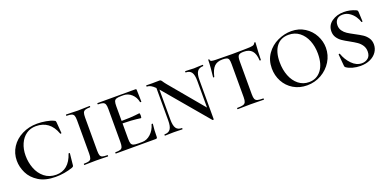

<svg xmlns="http://www.w3.org/2000/svg" viewBox="-12 -1078 3364 1673"><g transform="rotate(-20 1669.5 -241.5)"><path d="M462 -451Q469 -448 471 -445Q473 -442 474 -434L482 -331Q482 -328 476.5 -327Q471 -326 470 -330Q422 -463 292 -463Q241 -463 202.5 -436Q164 -409 142.5 -360.5Q121 -312 121 -251Q121 -189 142.5 -132.5Q164 -76 208.5 -40Q253 -4 317 -4Q434 -4 479 -140Q480 -144 485.5 -143Q491 -142 491 -139L480 -33Q479 -25 476.5 -22Q474 -19 466 -15Q388 12 305 12Q211 12 150 -26Q89 -64 61.5 -121Q34 -178 34 -236Q34 -305 70 -360.5Q106 -416 169.5 -448Q233 -480 310 -480Q348 -480 391.5 -472.5Q435 -465 462 -451Z M793 -12Q796 -12 796 -6Q796 0 793 0Q764 0 748 -1L684 -2L622 -1Q605 0 575 0Q573 0 573 -6Q573 -12 575 -12Q607 -12 622 -17Q637 -22 642.5 -36.5Q648 -51 648 -81V-387Q648 -417 642.5 -431Q637 -445 622 -450.5Q607 -456 575 -456Q573 -456 573 -462Q573 -468 575 -468L622 -467Q660 -465 684 -465Q710 -465 750 -467L793 -468Q796 -468 796 -462Q796 -456 793 -456Q762 -456 747 -450Q732 -444 727 -429.5Q722 -415 722 -385V-81Q722 -51 727 -36.5Q732 -22 746.5 -17Q761 -12 793 -12Z M1258 -133Q1251 -79 1251 -15Q1251 -7 1247.5 -3.5Q1244 0 1236 0H867Q864 0 864 -6Q864 -12 867 -12Q898 -12 912.5 -17Q927 -22 932.5 -36.5Q938 -51 938 -81V-387Q938 -417 932.5 -431Q927 -445 912.5 -450.5Q898 -456 867 -456Q864 -456 864 -462Q864 -468 867 -468H1218Q1227 -468 1227 -460Q1227 -440 1229 -398L1230 -350Q1230 -347 1224.5 -347Q1219 -347 1218 -350Q1209 -396 1176.5 -425.5Q1144 -455 1102 -455H1081Q1050 -455 1035.5 -449.5Q1021 -444 1016 -430Q1011 -416 1011 -386V-250Q1102 -251 1137 -255.5Q1172 -260 1177 -260Q1184 -260 1184 -238Q1184 -215 1177 -215Q1173 -215 1137.5 -220Q1102 -225 1011 -227V-85Q1011 -56 1016 -41.5Q1021 -27 1035.5 -21.5Q1050 -16 1081 -16H1117Q1160 -16 1196 -49Q1232 -82 1246 -133Q1247 -136 1252.5 -136Q1258 -136 1258 -133Z M1842 -456Q1804 -456 1787 -432Q1770 -408 1770 -353V11Q1770 13 1765 14Q1760 15 1758 13L1421 -386L1414 -394V-115Q1414 -60 1430 -36Q1446 -12 1483 -12Q1486 -12 1486 -6Q1486 0 1483 0Q1460 0 1448 -1L1404 -2L1360 -1Q1347 0 1323 0Q1320 0 1320 -6Q1320 -12 1323 -12Q1361 -12 1377.5 -36Q1394 -60 1394 -115V-416Q1373 -437 1355.5 -446.5Q1338 -456 1320 -456Q1317 -456 1317 -462Q1317 -468 1320 -468L1376 -467Q1386 -467 1399 -467.5Q1412 -468 1441 -468Q1449 -468 1454.5 -463Q1460 -458 1468 -445Q1472 -440 1477 -432.5Q1482 -425 1490 -416L1750 -105V-353Q1750 -408 1733.5 -432Q1717 -456 1680 -456Q1678 -456 1678 -462Q1678 -468 1680 -468L1715 -467Q1743 -465 1759 -465Q1776 -465 1804 -467L1842 -468Q1844 -468 1844 -462Q1844 -456 1842 -456Z M1901 -335Q1901 -332 1895.5 -332Q1890 -332 1890 -335Q1894 -366 1898 -415Q1902 -464 1902 -490Q1902 -495 1907.5 -495Q1913 -495 1913 -490Q1913 -477 1928 -473.5Q1943 -470 1966 -470Q2052 -468 2117 -468L2204 -469Q2221 -470 2250 -470Q2288 -470 2306 -474.5Q2324 -479 2329 -494Q2330 -497 2335.5 -497Q2341 -497 2341 -494Q2338 -457 2335.5 -411.5Q2333 -366 2333 -335Q2333 -332 2327 -332Q2321 -332 2321 -335Q2318 -396 2292.5 -424.5Q2267 -453 2216 -453Q2179 -453 2167.5 -440Q2156 -427 2156 -387V-81Q2156 -50 2162 -36Q2168 -22 2184.5 -17Q2201 -12 2238 -12Q2241 -12 2241 -6Q2241 0 2238 0Q2207 0 2189 -1L2117 -2L2049 -1Q2030 0 1997 0Q1994 0 1994 -6Q1994 -12 1997 -12Q2034 -12 2051 -17Q2068 -22 2074.5 -36.5Q2081 -51 2081 -81V-389Q2081 -416 2076.5 -429.5Q2072 -443 2059 -448Q2046 -453 2019 -453Q1969 -453 1942 -425.5Q1915 -398 1901 -335Z M2397 -232Q2397 -309 2437 -365.5Q2477 -422 2539.5 -451Q2602 -480 2666 -480Q2736 -480 2790 -445.5Q2844 -411 2873 -356Q2902 -301 2902 -241Q2902 -173 2866.5 -115Q2831 -57 2770.5 -22.5Q2710 12 2638 12Q2567 12 2512 -21Q2457 -54 2427 -110Q2397 -166 2397 -232ZM2819 -217Q2819 -283 2797 -338Q2775 -393 2733 -425.5Q2691 -458 2633 -458Q2560 -458 2520 -406Q2480 -354 2480 -259Q2480 -189 2502.5 -132Q2525 -75 2566.5 -42Q2608 -9 2663 -9Q2734 -9 2776.5 -64Q2819 -119 2819 -217Z M3178 -266Q3220 -244 3245 -227.5Q3270 -211 3287.5 -185.5Q3305 -160 3305 -125Q3305 -87 3283.5 -55.5Q3262 -24 3223 -6Q3184 12 3133 12Q3095 12 3060.5 2.5Q3026 -7 3004 -23Q2995 -29 2995 -43L2986 -146Q2986 -150 2991 -151Q2996 -152 2998 -149Q3018 -91 3059.5 -48.5Q3101 -6 3152 -6Q3185 -6 3209 -25.5Q3233 -45 3233 -86Q3233 -118 3217 -142.5Q3201 -167 3177 -183.5Q3153 -200 3115 -221Q3076 -242 3052 -258.5Q3028 -275 3011.5 -299.5Q2995 -324 2995 -357Q2995 -414 3041.5 -447Q3088 -480 3154 -480Q3210 -480 3261 -457Q3270 -453 3272.5 -449.5Q3275 -446 3276 -439L3280 -349Q3280 -345 3275 -344Q3270 -343 3269 -347Q3263 -369 3245.5 -396Q3228 -423 3199.5 -442.5Q3171 -462 3136 -462Q3100 -462 3081.5 -442Q3063 -422 3063 -389Q3063 -360 3078.5 -338Q3094 -316 3116 -301.5Q3138 -287 3178 -266Z"/></g></svg>

Font: Cormorant SC Medium
Style: Regular
Weight: 500
Designer: Christian Thalmann (Catharsis Fonts)
Version: Version 3.000